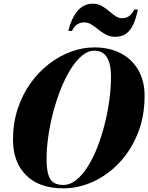

<svg xmlns="http://www.w3.org/2000/svg" viewBox="-20 -1019 810 1049"><path d="M325.5 10Q194.5 10 122.8 -61.5Q51 -133 51 -255Q51 -346 76.5 -423.8Q102 -501.5 146.2 -563.5Q190.5 -625.5 247.5 -669.5Q304.5 -713.5 368 -736.8Q431.5 -760 495.5 -760Q578 -760 639.8 -727.8Q701.5 -695.5 735.8 -636Q770 -576.5 770 -495Q770 -381.5 732.2 -288.8Q694.5 -196 631.2 -129.2Q568 -62.5 488.5 -26.2Q409 10 325.5 10ZM325.5 -8.5Q363 -8.5 397 -35.8Q431 -63 460.2 -110Q489.5 -157 512.8 -217Q536 -277 552.5 -343Q569 -409 577.8 -475Q586.5 -541 586.5 -599Q586.5 -631 581.8 -657.2Q577 -683.5 566.2 -702.5Q555.5 -721.5 538 -731.8Q520.5 -742 495.5 -742Q460.5 -742 427.8 -714.8Q395 -687.5 365.8 -640.5Q336.5 -593.5 312.5 -533.5Q288.5 -473.5 271 -407.2Q253.5 -341 244 -275Q234.5 -209 234.5 -151Q234.5 -98.5 243.2 -67.2Q252 -36 272 -22.2Q292 -8.5 325.5 -8.5ZM610.5 -818Q581 -818 558.8 -830Q536.5 -842 517.5 -857.5Q498.5 -873 480 -884.8Q461.5 -896.5 440 -896.5Q419.5 -896.5 403.8 -887Q388 -877.5 373 -850H353.5Q363.5 -892.5 381.2 -926.2Q399 -960 425.2 -979.5Q451.5 -999 487 -999Q513.5 -999 535 -987Q556.5 -975 574.8 -959.2Q593 -943.5 610.5 -931.5Q628 -919.5 647 -919.5Q667.5 -919.5 683.5 -929.8Q699.5 -940 714 -967H733.5Q723.5 -919.5 708.5 -886.2Q693.5 -853 669.8 -835.5Q646 -818 610.5 -818Z"/></svg>

Font: Bodoni Moda 11pt ExtraBold
Style: Italic
Weight: 800
Italic angle: -13°
Version: Version 2.004